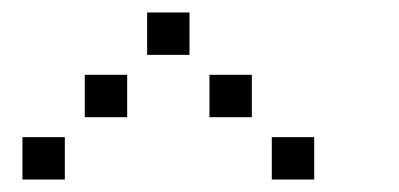

<svg xmlns="http://www.w3.org/2000/svg" viewBox="-20 -704 640 308"><path d="M217 -684Q216 -684 216 -684Q216 -684 216 -683V-617Q216 -616 216 -616Q216 -616 217 -616H283Q284 -616 284 -616Q284 -616 284 -617V-683Q284 -684 284 -684Q284 -684 283 -684ZM117 -584Q116 -584 116 -584Q116 -584 116 -583V-517Q116 -516 116 -516Q116 -516 117 -516H183Q184 -516 184 -516Q184 -516 184 -517V-583Q184 -584 184 -584Q184 -584 183 -584ZM317 -584Q316 -584 316 -584Q316 -584 316 -583V-517Q316 -516 316 -516Q316 -516 317 -516H383Q384 -516 384 -516Q384 -516 384 -517V-583Q384 -584 384 -584Q384 -584 383 -584ZM17 -484Q16 -484 16 -484Q16 -484 16 -483V-417Q16 -416 16 -416Q16 -416 17 -416H83Q84 -416 84 -416Q84 -416 84 -417V-483Q84 -484 84 -484Q84 -484 83 -484ZM417 -484Q416 -484 416 -484Q416 -484 416 -483V-417Q416 -416 416 -416Q416 -416 417 -416H483Q484 -416 484 -416Q484 -416 484 -417V-483Q484 -484 484 -484Q484 -484 483 -484Z"/></svg>

Font: Doto Black SemiBold
Style: Regular
Weight: 600
Monospace: yes
Version: Version 1.000